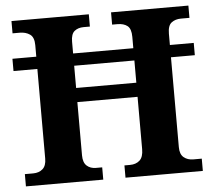

<svg xmlns="http://www.w3.org/2000/svg" viewBox="-51 -770 921 826"><g transform="rotate(-5 409.5 -357.0)"><path d="M28 0V-53H64Q89 -53 105 -67Q121 -81 121 -112V-499H18V-552H121V-602Q121 -636 103 -648.5Q85 -661 59 -661H28V-714H362V-661H335Q311 -661 295.5 -648.5Q280 -636 280 -603V-552H540V-601Q540 -636 524 -648.5Q508 -661 481 -661H458V-714H792V-661H755Q731 -661 714.5 -648.5Q698 -636 698 -601V-552H801V-499H698V-111Q698 -80 714.5 -66.5Q731 -53 755 -53H792V0H458V-53H482Q508 -53 524 -67.5Q540 -82 540 -116V-342H280V-112Q280 -81 295.5 -67Q311 -53 335 -53H362V0ZM280 -403H540V-499H280Z"/></g></svg>

Font: Noto Serif Myanmar
Style: Bold
Weight: 700
Designer: Ben Mitchell and the Monotype Design Team
Foundry: Monotype Imaging Inc.
Version: Version 2.106; ttfautohint (v1.8.4.7-5d5b)